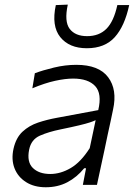

<svg xmlns="http://www.w3.org/2000/svg" viewBox="-20 -780 565 810"><path d="M173 10Q124 10 89.8 -11.8Q55.5 -33.5 41.2 -70.2Q27 -107 37 -152.5Q47.5 -199 75 -224.5Q102.5 -250 140.5 -262.8Q178.5 -275.5 220 -283L394.5 -315.5Q411 -385 381.5 -416.8Q352 -448.5 288.5 -448.5Q255.5 -448.5 212.2 -439Q169 -429.5 116.5 -407.5L127 -471Q160 -483.5 207.8 -495Q255.5 -506.5 302 -506.5Q397 -506.5 436.2 -454.2Q475.5 -402 457 -318Q452.5 -295.5 446.8 -269.2Q441 -243 434 -210.5L420.5 -146Q413.5 -114 405.8 -78Q398 -42 389 0H329.5L343 -70H335Q304 -32 263.8 -11Q223.5 10 173 10ZM192 -46Q235.5 -46 278.2 -71Q321 -96 358.5 -155L383.5 -273Q374 -268.5 359 -263.5Q344 -258.5 315 -251.5Q286 -244.5 235 -234Q185.5 -224 148.5 -207.8Q111.5 -191.5 103 -149Q92.5 -97 118.5 -71.5Q144.5 -46 192 -46ZM346.5 -576.5Q272 -576.5 234.2 -623.5Q196.5 -670.5 215.5 -758.5L266 -760.5Q250.5 -689 274 -658.2Q297.5 -627.5 347.5 -627.5Q398 -627.5 429 -658.5Q460 -689.5 475 -758.5H525Q506 -669.5 464 -623Q422 -576.5 346.5 -576.5Z"/></svg>

Font: Commissioner Light
Style: Italic
Weight: 300
Italic angle: -12°
Designer: Kostas Bartsokas
Foundry: Kostas Bartsokas
Version: Version 1.000; ttfautohint (v1.8.3)